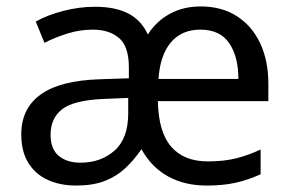

<svg xmlns="http://www.w3.org/2000/svg" viewBox="-20 -566 904 596"><path d="M603 -546Q668 -546 715 -516Q762 -486 787.5 -432Q813 -378 813 -306V-252H470Q472 -156 511.5 -110.5Q551 -65 625 -65Q675 -65 713 -74.5Q751 -84 789 -102V-25Q749 -7 710.5 1.5Q672 10 622 10Q553 10 501.5 -18.5Q450 -47 419 -103Q396 -69 368.5 -43.5Q341 -18 304.5 -4Q268 10 216 10Q168 10 129.5 -7Q91 -24 68.5 -59.5Q46 -95 46 -149Q46 -229 106 -272.5Q166 -316 290 -320L380 -323V-357Q380 -422 349.5 -448Q319 -474 268 -474Q228 -474 189.5 -462Q151 -450 118 -433L91 -499Q126 -519 176 -532Q226 -545 275 -545Q337 -545 377.5 -524.5Q418 -504 439 -459Q465 -500 507 -523Q549 -546 603 -546ZM303 -259Q209 -255 173 -227Q137 -199 137 -148Q137 -103 162.5 -82Q188 -61 230 -61Q293 -61 335.5 -98.5Q378 -136 378 -214V-262ZM602 -474Q544 -474 510.5 -434.5Q477 -395 472 -321H720Q720 -390 691.5 -432Q663 -474 602 -474Z"/></svg>

Font: Noto Sans Sundanese
Style: Regular
Weight: 400
Designer: Monotype Design Team (Regular), Sérgio L. Martins (other weights)
Foundry: Monotype Imaging Inc.
Version: Version 2.003